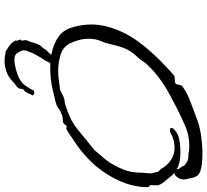

<svg xmlns="http://www.w3.org/2000/svg" viewBox="-52 -616 885 820"><g transform="rotate(90 390.0 -206.5)"><path d="M268 21Q231 21 195.5 12Q160 3 131 -19Q106 -40 95.5 -79Q85 -118 85 -155Q85 -171 87 -185.5Q89 -200 91 -210Q108 -284 153.5 -348.5Q199 -413 270 -478Q278 -486 286 -493Q294 -500 302 -507Q307 -510 312 -510.5Q317 -511 321 -511Q326 -511 330 -511.5Q334 -512 336 -514Q341 -517 342.5 -528Q344 -539 350 -544Q379 -565 418 -579Q457 -593 490 -606Q518 -617 558.5 -623Q599 -629 637 -629Q676 -629 701 -623Q723 -618 730.5 -607.5Q738 -597 740 -585Q742 -573 745 -562Q746 -559 746.5 -556Q747 -553 747 -550Q747 -534 737 -521Q727 -508 717 -509Q724 -505 729.5 -499Q735 -493 740 -486Q748 -476 758 -464.5Q768 -453 772 -438V-437Q772 -431 771.5 -423Q771 -415 771 -408Q770 -406 774.5 -403.5Q779 -401 780 -394Q780 -361 770 -322.5Q760 -284 737 -243Q708 -191 671.5 -154Q635 -117 599.5 -92.5Q564 -68 538 -51H536Q535 -52 531.5 -48.5Q528 -45 526 -49Q519 -48 518 -49Q517 -50 515 -45Q508 -32 493.5 -32.5Q479 -33 469 -28Q456 -24 445 -15.5Q434 -7 420 -3Q404 1 361 11Q318 21 268 21ZM284 -13Q308 -13 328.5 -16.5Q349 -20 358 -20H359Q363 -20 372.5 -25Q382 -30 392.5 -35Q403 -40 409 -40Q417 -40 430 -44Q443 -48 453 -52Q502 -70 532 -95Q562 -120 593 -145Q601 -152 609 -158Q617 -164 622 -168Q635 -185 654 -206Q673 -227 689 -258Q707 -292 712.5 -317Q718 -342 718 -367Q718 -378 719.5 -388.5Q721 -399 721 -408Q721 -411 718 -422Q715 -433 715 -437Q715 -440 710.5 -443.5Q706 -447 702 -452Q687 -480 663 -495Q639 -510 612 -510Q578 -510 552 -495Q548 -492 543.5 -491Q539 -490 536 -490Q527 -490 527 -497Q527 -507 550.5 -521Q574 -535 632 -535Q652 -535 670.5 -531.5Q689 -528 705 -518L702 -524V-525Q702 -530 695.5 -537Q689 -544 689 -551Q689 -551 676.5 -560Q664 -569 648 -569H647Q638 -569 627 -571Q616 -573 603 -573Q584 -573 562 -569Q540 -565 515 -554Q438 -520 367.5 -479.5Q297 -439 250 -386Q244 -378 242.5 -375Q241 -372 234 -363Q229 -357 219 -346Q209 -335 205 -329Q190 -308 182 -283.5Q174 -259 169 -236Q164 -213 157 -198Q151 -185 148.5 -171.5Q146 -158 146 -144Q146 -120 152.5 -98Q159 -76 167 -61Q183 -32 216.5 -22.5Q250 -13 284 -13ZM242 216Q225 216 213 213Q200 212 196 209Q192 206 184 201Q160 186 153 168Q155 164 155 164Q155 162 153 159.5Q151 157 151 152Q147 147 150.5 146Q154 145 154 144Q154 139 153 135Q152 131 152 127Q152 120 155 116Q158 110 161.5 97.5Q165 85 170.5 72Q176 59 185 53Q186 52 190 44.5Q194 37 204 29Q209 23 216.5 14.5Q224 6 223 5Q230 0 250 0Q260 0 265 5Q250 18 245 30.5Q240 43 230 56Q224 65 215 81.5Q206 98 200 114.5Q194 131 196 140Q201 154 208.5 164Q216 174 237 174Q258 174 298 161Q331 149 346 127.5Q361 106 364 98Q365 93 368.5 91Q372 89 376 89Q382 89 386 92.5Q390 96 385 101Q383 106 380 113Q377 120 373 126Q372 129 368 131Q364 133 363 135Q362 140 360 143Q358 146 360 150Q356 161 345.5 167.5Q335 174 332 178Q310 200 286 208Q262 216 242 216Z"/></g></svg>

Font: Vujahday Script
Style: Regular
Weight: 400
Designer: Robert E. Leuschke
Foundry: Robert E. Leuschke
Version: Version 1.010; ttfautohint (v1.8.3)